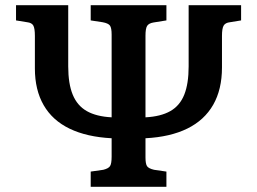

<svg xmlns="http://www.w3.org/2000/svg" viewBox="-20 -723 995 743"><path d="M331 0V-59L380 -66Q400 -71 406 -80.5Q412 -90 412 -117V-188Q316 -193 249.5 -225Q183 -257 149 -316Q115 -375 115 -458V-584Q115 -613 109 -624Q103 -635 85 -637L42 -644V-703H244V-466Q244 -399 261.5 -356.5Q279 -314 316 -293Q353 -272 412 -269V-589Q412 -615 405.5 -624Q399 -633 377 -637L331 -644V-703H624V-644L574 -636Q556 -633 549.5 -623Q543 -613 543 -585V-269Q602 -272 639 -293Q676 -314 693 -356.5Q710 -399 710 -466V-703H913V-644L870 -637Q852 -635 845.5 -624Q839 -613 839 -584V-462Q839 -377 805 -317.5Q771 -258 705 -225.5Q639 -193 543 -188V-114Q543 -89 549 -80Q555 -71 576 -66L624 -59V0Z"/></svg>

Font: Literata 18pt SemiBold
Style: Regular
Weight: 600
Designer: Latin by Veronika Burian and Jose Scaglione. Greek by Irene Vlachou. Cyrillic by Vera Evstafieva.
Foundry: TypeTogether
Version: Version 3.103;gftools[0.9.29]